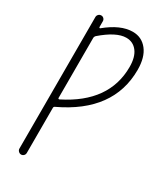

<svg xmlns="http://www.w3.org/2000/svg" viewBox="-234 -828 968 1136"><g transform="rotate(30 250.0 -260.0)"><path d="M136.7 -592.8V-180.7Q136.7 -177.7 139.6 -176.3Q142.6 -174.8 146.5 -176.8Q409.2 -308.6 409.2 -549.8Q409.2 -617.2 381.3 -653.8Q353.5 -690.4 306.6 -690.4Q239.3 -690.4 143.6 -607.4Q136.7 -599.6 136.7 -592.8ZM85.9 194.3V-705.1Q85.9 -714.8 93.3 -722.7Q100.6 -730.5 112.3 -730.5Q122.1 -730.5 129.4 -723.1Q136.7 -715.8 136.7 -705.1V-665Q136.7 -663.1 139.2 -661.6Q141.6 -660.2 143.6 -661.1Q239.3 -740.2 322.3 -740.2Q383.8 -740.2 421.4 -692.4Q459 -644.5 459 -558.6Q459 -273.4 144.5 -125Q136.7 -122.1 136.7 -113.3V194.3Q136.7 205.1 129.4 212.4Q122.1 219.7 111.8 219.7Q101.6 219.7 93.8 211.9Q85.9 204.1 85.9 194.3Z"/></g></svg>

Font: Rounded-X Mgen+ 2m light
Style: Regular
Weight: 200
Designer: [Source Han Sans]
Ryoko NISHIZUKA  (kana & ideographs); Paul D. Hunt (Latin, Greek & Cyrillic); Wenlong ZHANG  (bopomofo
Version: Version 1.059.20150602